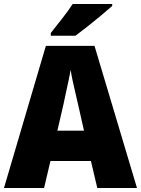

<svg xmlns="http://www.w3.org/2000/svg" viewBox="-20 -947 710 967"><path d="M470 0 438 -136H234L202 0H0L211 -716H456L670 0ZM373 -422Q368 -444 360.5 -476Q353 -508 346 -540Q339 -572 336 -595Q332 -573 325.5 -542Q319 -511 312 -479.5Q305 -448 300 -423L269 -289H403ZM545 -917Q525 -899 491.5 -871Q458 -843 422 -814.5Q386 -786 360 -767H236V-781Q261 -813 293 -853.5Q325 -894 346 -927H545Z"/></svg>

Font: Noto Sans SemiCondensed Black
Style: Regular
Weight: 900
Width: 4
Designer: Monotype Design Team
Foundry: Monotype Imaging Inc.
Version: Version 2.013; ttfautohint (v1.8.4.7-5d5b)